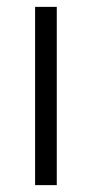

<svg xmlns="http://www.w3.org/2000/svg" viewBox="-20 -538 267 558"><path d="M82 0V-518H145V0Z"/></svg>

Font: Oxanium Light
Style: Regular
Weight: 300
Designer: Severin Meyer
Version: Version 1.000